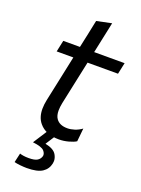

<svg xmlns="http://www.w3.org/2000/svg" viewBox="-165 -747 758 1034"><g transform="rotate(20 214.0 -230.0)"><path d="M235.5 11Q159 11 121.5 -34.5Q96 -65 96 -114Q96 -138 102 -166.5Q117.5 -240 131.5 -305Q145.5 -370 158 -430.5H62.5L76.5 -496H172Q181 -539 189.5 -577.5Q197.5 -615.5 206 -657L291.5 -675Q281 -625.5 272.5 -585.5Q264 -545 253.5 -496H428L414 -430.5H239.5L186 -179Q181 -154.5 181 -135.5Q181 -106 193 -89Q212.5 -61 257.5 -61Q276.5 -61 298 -67.8Q319.5 -74.5 339.5 -89L332 -13.5Q317.5 -4 290 3.5Q262.5 11 235.5 11ZM125 215Q109.5 215 87.2 212.8Q65 210.5 53.5 207L65.5 154Q72 156.5 86 158.8Q100 161 116.5 161Q151.5 161 166.5 151.2Q181.5 141.5 186 124.5Q186.5 122 186.5 119Q186.5 107 175.5 94.5Q161.5 79 110 73L169 -18.5H217L213 0L176 57.5Q225.5 67.5 240.5 93.5Q251 111.5 251 129.5Q251 136.5 249.5 143.5Q242.5 177.5 214 196.2Q185.5 215 125 215Z"/></g></svg>

Font: Heraclito
Style: Italic
Weight: 400
Italic angle: -12°
Designer: Kostas Bartsokas (font) & Cristiano Sobral (main changes)
Foundry: Kostas Bartsokas (font) & Cristiano Sobral (main changes)
Version: Version 1.00;July 8, 2020;FontCreator 13.0.0.2655 64-bit